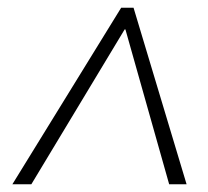

<svg xmlns="http://www.w3.org/2000/svg" viewBox="-20 -648 538 496"><path d="M12 -172 293 -628H325L462 -172H417L304 -572H302L61 -172Z"/></svg>

Font: Nunito Sans 7pt Condensed ExtraLight
Style: Italic
Weight: 250
Width: 3
Italic angle: -9°
Designer: Vernon Adams
Foundry: Vernon Adams
Version: Version 3.101;gftools[0.9.27]